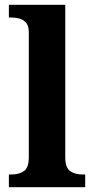

<svg xmlns="http://www.w3.org/2000/svg" viewBox="-20 -780 392 800"><path d="M17 0V-53H29Q59 -53 79.5 -67Q100 -81 100 -124V-646Q100 -673 88 -686Q76 -699 59.5 -703Q43 -707 29 -707H17V-760H252V-124Q252 -81 272.5 -67Q293 -53 323 -53H335V0Z"/></svg>

Font: Noto Serif Sinhala
Style: Bold
Weight: 700
Designer: Jelle Bosma - Monotype Design Team
Foundry: Monotype Imaging Inc.
Version: Version 2.007; ttfautohint (v1.8.4.7-5d5b)